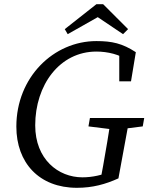

<svg xmlns="http://www.w3.org/2000/svg" viewBox="-20 -881 708 916"><path d="M58 -277C58 -104 167 15 347 15C422 15 483 -2 545 -30L598 -318H510C498 -243 486 -166 472 -90L461 -31L514 -65C468 -46 422 -35 373 -35C258 -35 148 -121 148 -283C148 -475 264 -635 440 -635C493 -635 553 -621 590 -592L549 -632V-493H605L628 -632C564 -674 514 -685 440 -685C236 -685 58 -513 58 -277ZM402 -278 523 -263H542L661 -278L668 -318H409L402 -278ZM472 -861H440L289 -742L303 -718L492 -825H408L567 -718L591 -742L472 -861Z"/></svg>

Font: Source Serif Variable
Style: Italic
Weight: 389
Italic angle: -12°
Designer: Frank Grießhammer
Foundry: Adobe Systems Incorporated
Version: Version 3.001;hotconv 1.0.111;makeotfexe 2.5.65597